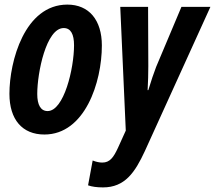

<svg xmlns="http://www.w3.org/2000/svg" viewBox="-20 -575 935 835"><path d="M173 10C349 10 423 -217 423 -377C423 -488 367 -555 273 -555C87 -555 21 -308 21 -167C21 -55 77 10 173 10ZM428 240C523 240 567 175 610 82L895 -545H769L659 -284C650 -261 636 -220 625 -183H622C624 -218 625 -254 625 -288L624 -545H503L527 -7L493 68C474 109 458 132 425 132C412 132 398 129 383 123L363 231C380 237 401 240 428 240ZM187 -92C157 -92 142 -119 142 -166C142 -259 181 -453 257 -453C288 -453 302 -426 302 -378C302 -277 258 -92 187 -92Z"/></svg>

Font: Noto Sans ExtraCondensed
Style: Bold Italic
Weight: 700
Width: 2
Italic angle: -12°
Designer: Monotype Design Team
Foundry: Monotype Imaging Inc.
Version: Version 2.013